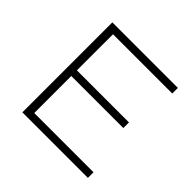

<svg xmlns="http://www.w3.org/2000/svg" viewBox="-169 -863 1038 1038"><g transform="rotate(45 350.0 -344.0)"><path d="M131 0V-688H632V-645H179V-369H577V-326H179V-43H632V0Z"/></g></svg>

Font: Saira Expanded ExtraLight
Style: Regular
Weight: 250
Width: 7
Designer: Hector Gatti with collaboration of the Omnibus-Type team
Foundry: Omnibus-Type
Version: Version 1.101